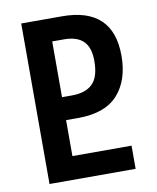

<svg xmlns="http://www.w3.org/2000/svg" viewBox="-81 -778 689 841"><g transform="rotate(-10 263.5 -357.0)"><path d="M71 0V-714H252Q479 -714 479 -499Q479 -390 422 -326.5Q365 -263 245 -263H191V-103H454V0ZM191 -365H235Q296 -365 327 -395.5Q358 -426 358 -497Q358 -557 329.5 -585Q301 -613 243 -613H191Z"/></g></svg>

Font: Noto Sans Georgian Condensed SemiBold
Style: Regular
Weight: 600
Width: 3
Designer: Monotype Design Team, Akaki Razmadze
Foundry: Google LLC
Version: Version 2.005; ttfautohint (v1.8.4.7-5d5b)